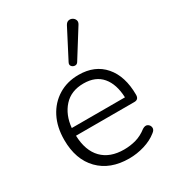

<svg xmlns="http://www.w3.org/2000/svg" viewBox="-184 -870 897 985"><g transform="rotate(-30 264.0 -377.0)"><path d="M306 -554Q299 -543 287 -544Q275 -545 268 -554Q261 -563 268 -576L355 -744Q363 -759 375 -761.5Q387 -764 397.5 -758Q408 -752 412 -741Q416 -730 408 -717ZM291 8Q179 8 114 -58.5Q49 -125 49 -241Q49 -317 78 -373.5Q107 -430 159 -462Q211 -494 279 -494Q375 -494 429.5 -431Q484 -368 484 -258Q484 -230 458 -230H112Q115 -140 161.5 -92.5Q208 -45 291 -45Q328 -45 362 -54.5Q396 -64 428 -89Q446 -100 458.5 -92.5Q471 -85 472.5 -70.5Q474 -56 457 -44Q426 -19 381.5 -5.5Q337 8 291 8ZM113 -275H428Q425 -354 387.5 -398.5Q350 -443 279 -443Q205 -443 162.5 -396Q120 -349 113 -275Z"/></g></svg>

Font: Chiron GoRound TC L
Style: Regular
Weight: 300
Designer: Ryoko NISHIZUKA 西塚涼子 (kana, bopomofo & ideographs); Paul D. Hunt (Latin, Greek & Cyrillic); Sandoll Communications 산돌커뮤니
Foundry: Adobe
Version: Version 1.000;hotconv 1.1.1;makeotfexe 2.6.0